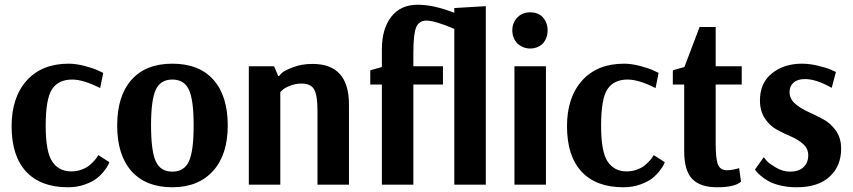

<svg xmlns="http://www.w3.org/2000/svg" viewBox="-20 -780 3602 811"><path d="M403 -408Q332 -444 285 -444Q227 -444 200 -403.5Q173 -363 173 -249Q173 -138 201 -97Q229 -56 281 -56Q303 -56 323 -63Q343 -70 355.5 -80Q368 -90 377.5 -100.5Q387 -111 391 -118L395 -125L442 -95Q440 -91 437 -83.5Q434 -76 420 -58Q406 -40 388 -26Q370 -12 338 -0.5Q306 11 267 11Q152 11 90.5 -55Q29 -121 29 -247Q29 -369 93 -440Q157 -511 270 -511Q301 -511 337.5 -501.5Q374 -492 395 -482L416 -472Z M618 -251Q618 -142 638 -98.5Q658 -55 708 -55Q758 -55 778 -98.5Q798 -142 798 -250Q798 -358 778 -401Q758 -444 708 -444Q658 -444 638 -401Q618 -358 618 -251ZM942 -250Q942 -126 879.5 -57.5Q817 11 708 11Q596 11 535.5 -57Q475 -125 475 -250Q475 -375 535.5 -443Q596 -511 708 -511Q821 -511 881.5 -443Q942 -375 942 -250Z M1031 0V-500H1138L1155 -459H1159Q1163 -465 1172.5 -473.5Q1182 -482 1218 -496Q1254 -510 1300 -510Q1454 -510 1454 -339V0H1321V-312Q1321 -379 1306.5 -403Q1292 -427 1254 -427Q1228 -427 1205.5 -418Q1183 -409 1173 -400L1164 -391V0Z M2032 -754V0H1899V-658Q1817 -693 1781 -693Q1750 -693 1738 -665Q1726 -637 1726 -556V-500H1851V-423H1726V0H1593V-423H1544V-483L1593 -497V-571Q1593 -658 1632.5 -709Q1672 -760 1744 -760Q1812 -760 1899 -726V-746Z M2167 -708Q2188 -728 2220 -728Q2251 -728 2271 -709Q2293 -686 2293 -652Q2293 -617 2271 -594Q2249 -575 2220 -575Q2190 -575 2167 -595Q2144 -618 2144 -652Q2144 -685 2167 -708ZM2286 -500V0H2153V-500Z M2749 -408Q2678 -444 2631 -444Q2573 -444 2546 -403.5Q2519 -363 2519 -249Q2519 -138 2547 -97Q2575 -56 2627 -56Q2649 -56 2669 -63Q2689 -70 2701.5 -80Q2714 -90 2723.5 -100.5Q2733 -111 2737 -118L2741 -125L2788 -95Q2786 -91 2783 -83.5Q2780 -76 2766 -58Q2752 -40 2734 -26Q2716 -12 2684 -0.5Q2652 11 2613 11Q2498 11 2436.5 -55Q2375 -121 2375 -247Q2375 -369 2439 -440Q2503 -511 2616 -511Q2647 -511 2683.5 -501.5Q2720 -492 2741 -482L2762 -472Z M3113 -500V-423H3003V-176Q3003 -107 3013 -84Q3023 -61 3050 -61Q3064 -61 3077 -63.5Q3090 -66 3096 -68L3102 -70L3110 -13Q3085 11 3009 11Q2938 11 2904 -24Q2870 -59 2870 -142V-423H2822V-483L2871 -497L2935 -666H3003V-500Z M3169 -64 3206 -116Q3211 -109 3220 -99Q3229 -89 3258 -72Q3287 -55 3317 -55Q3354 -55 3374 -74Q3394 -93 3394 -124Q3394 -152 3373 -171Q3352 -190 3322 -203Q3292 -216 3262 -232Q3232 -248 3211 -279.5Q3190 -311 3190 -356Q3190 -430 3241 -470.5Q3292 -511 3367 -511Q3399 -511 3435 -502.5Q3471 -494 3491 -485L3511 -476L3493 -409Q3428 -446 3380 -446Q3349 -446 3332 -431Q3315 -416 3315 -391Q3315 -363 3337.5 -343Q3360 -323 3392 -308.5Q3424 -294 3456 -277Q3488 -260 3510.5 -228.5Q3533 -197 3533 -152Q3533 -79 3484.5 -34Q3436 11 3345 11Q3308 11 3276.5 3.5Q3245 -4 3226 -15Q3207 -26 3193.5 -37.5Q3180 -49 3175 -56Z"/></svg>

Font: ArsenalBold
Style: Bold
Weight: 700
Designer: Andrij Shevchenko
Foundry: Stairsfor.com
Version: Version 1.000